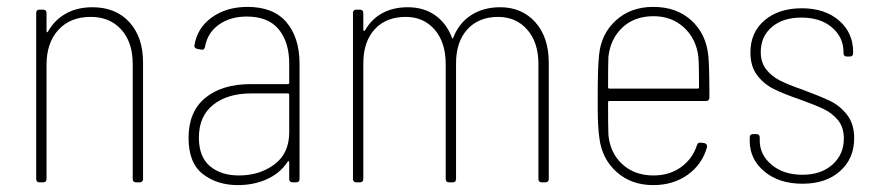

<svg xmlns="http://www.w3.org/2000/svg" viewBox="-20 -529 2547 557"><path d="M395 -348V-10Q395 0 385 0H375Q365 0 365 -10V-344Q365 -406 332 -443Q299 -480 243 -480Q184 -480 149.5 -442.5Q115 -405 115 -341V-10Q115 0 105 0H95Q85 0 85 -10V-491Q85 -501 95 -501H105Q115 -501 115 -491V-439Q115 -436 116.5 -435.5Q118 -435 119 -437Q138 -471 171 -489.5Q204 -508 248 -508Q316 -508 355.5 -464.5Q395 -421 395 -348Z M849 -343V-10Q849 0 839 0H829Q819 0 819 -10V-58Q819 -61 817 -61.5Q815 -62 814 -59Q792 -26 754 -9Q716 8 670 8Q610 8 568.5 -24Q527 -56 527 -129Q527 -205 575.5 -245Q624 -285 708 -285H815Q819 -285 819 -289V-345Q819 -407 788.5 -444Q758 -481 696 -481Q648 -481 615 -457.5Q582 -434 575 -394Q573 -383 564 -385L553 -387Q543 -389 544 -397Q552 -448 594.5 -478.5Q637 -509 698 -509Q773 -509 811 -464.5Q849 -420 849 -343ZM819 -145V-254Q819 -258 815 -258H709Q640 -258 598.5 -225Q557 -192 557 -130Q557 -74 589 -47Q621 -20 673 -20Q733 -20 776 -52Q819 -84 819 -145Z M1572 -347V-10Q1572 0 1562 0H1552Q1542 0 1542 -10V-343Q1542 -406 1509.5 -443Q1477 -480 1425 -480Q1369 -480 1336 -444Q1303 -408 1303 -345V-10Q1303 0 1293 0H1283Q1273 0 1273 -10V-343Q1273 -406 1241 -443Q1209 -480 1157 -480Q1100 -480 1067 -444Q1034 -408 1034 -345V-10Q1034 0 1024 0H1014Q1004 0 1004 -10V-491Q1004 -501 1014 -501H1024Q1034 -501 1034 -491V-443Q1034 -440 1035.5 -439.5Q1037 -439 1039 -441Q1058 -474 1089.5 -491Q1121 -508 1163 -508Q1209 -508 1242 -485Q1275 -462 1291 -420Q1292 -417 1293 -417Q1294 -417 1295 -420Q1312 -463 1347.5 -485.5Q1383 -508 1431 -508Q1494 -508 1533 -464.5Q1572 -421 1572 -347Z M2002 -108Q2005 -117 2014 -115L2023 -114Q2027 -113 2029.5 -110Q2032 -107 2031 -102Q2017 -52 1975 -22Q1933 8 1875 8Q1812 8 1769.5 -29.5Q1727 -67 1719 -127Q1714 -162 1714 -217V-251Q1714 -336 1718 -370Q1724 -431 1767 -470Q1810 -509 1875 -509Q1943 -509 1986 -469.5Q2029 -430 2035 -366Q2038 -335 2038 -246Q2038 -236 2028 -236H1748Q1744 -236 1744 -232Q1744 -162 1745 -138Q1750 -85 1785.5 -52.5Q1821 -20 1876 -20Q1922 -20 1955.5 -44Q1989 -68 2002 -108ZM1745 -364Q1744 -339 1744 -276Q1744 -272 1748 -272H2004Q2008 -272 2008 -276Q2008 -339 2006 -364Q2000 -416 1964.5 -449Q1929 -482 1876 -482Q1821 -482 1786 -449.5Q1751 -417 1745 -364Z M2155 -120V-130Q2155 -140 2165 -140H2174Q2184 -140 2184 -130V-121Q2184 -80 2218.5 -51Q2253 -22 2308 -22Q2362 -22 2395 -51.5Q2428 -81 2428 -127Q2428 -160 2411 -180.5Q2394 -201 2370 -212.5Q2346 -224 2299 -241Q2252 -257 2223.5 -271.5Q2195 -286 2176 -311.5Q2157 -337 2157 -377Q2157 -435 2198 -470Q2239 -505 2306 -505Q2373 -505 2414 -469.5Q2455 -434 2455 -378V-375Q2455 -365 2445 -365H2437Q2427 -365 2427 -375V-378Q2427 -421 2393.5 -449.5Q2360 -478 2305 -478Q2251 -478 2219 -450.5Q2187 -423 2187 -378Q2187 -348 2202.5 -328Q2218 -308 2242.5 -295.5Q2267 -283 2308 -269Q2359 -250 2387.5 -236.5Q2416 -223 2437 -196.5Q2458 -170 2458 -128Q2458 -69 2417 -32.5Q2376 4 2308 4Q2240 4 2197.5 -31.5Q2155 -67 2155 -120Z"/></svg>

Font: Barlow Semi Condensed Thin
Style: Regular
Weight: 250
Width: 4
Designer: Jeremy Tribby
Foundry: Tribby Type
Version: Version 1.408